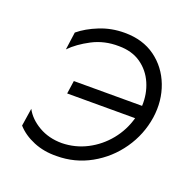

<svg xmlns="http://www.w3.org/2000/svg" viewBox="-93 -561 655 661"><g transform="rotate(20 234.0 -230.5)"><path d="M148 -254H398Q400 -298 383.5 -336Q367 -374 334 -397Q301 -420 253 -420Q200 -421 156 -398Q112 -375 85 -347L94 -412Q123 -436 165.5 -453Q208 -470 256 -470Q323 -470 369 -436.5Q415 -403 436 -348Q457 -293 448 -230Q438 -164 400 -109.5Q362 -55 304.5 -23Q247 9 180 9Q134 10 95.5 -6Q57 -22 33 -49L43 -114Q60 -82 97 -60.5Q134 -39 182 -39Q231 -40 273.5 -62Q316 -84 346.5 -121.5Q377 -159 390 -206H141Z"/></g></svg>

Font: Jost* Light
Style: Italic
Weight: 300
Italic angle: -10°
Version: Version 3.7